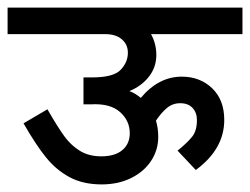

<svg xmlns="http://www.w3.org/2000/svg" viewBox="-44 -486 659 506"><path d="M354 -396Q368 -371 368 -341Q368 -309 348.5 -284Q329 -259 297 -246Q313 -240 327 -228Q374 -284 435 -284Q483 -284 515 -253.5Q547 -223 547 -170Q547 -93 472 -38L424 -89Q451 -111 463 -126.5Q475 -142 475 -170Q475 -189 463.5 -201.5Q452 -214 431 -214Q411 -214 396 -201.5Q381 -189 367 -168Q373 -149 373 -125Q373 -91 354.5 -62.5Q336 -34 302 -17Q268 0 224 0Q175 0 139.5 -19Q104 -38 77 -71.5Q50 -105 18 -161L81 -198Q108 -151 125.5 -127Q143 -103 166.5 -88.5Q190 -74 223 -74Q259 -74 278.5 -90.5Q298 -107 298 -135Q298 -168 272 -191Q246 -214 195 -211H176V-282H199Q255 -282 274 -302Q293 -322 293 -347Q293 -369 277 -382.5Q261 -396 234 -396H-24V-466H595V-396Z"/></svg>

Font: Cambay Devanagari
Style: Regular
Weight: 700
Designer: Pooja Saxena
Foundry: Pooja Saxena
Version: Version 1.095;PS 001.095;hotconv 1.0.70;makeotf.lib2.5.58329